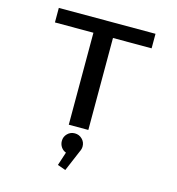

<svg xmlns="http://www.w3.org/2000/svg" viewBox="-137 -818 1125 1219"><g transform="rotate(15 425.0 -208.0)"><path d="M733.5 -700V-604.5H479.5V0H351V-604.5H98V-700ZM471.5 110.5Q471.5 128.5 462.5 145.5L404 283.5L350.5 264.5L379.5 176Q359.5 169 347.2 151Q335 133 335 110.5Q335 82.5 354.8 62.8Q374.5 43 403 43Q431.5 43 451.5 62.8Q471.5 82.5 471.5 110.5Z"/></g></svg>

Font: League Mono Wide Medium
Style: Regular
Weight: 500
Width: 8
Designer: Tyler Finck
Foundry: The League of Moveable Type / Tyler Finck
Version: Version 2.210